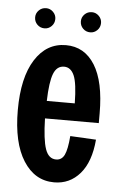

<svg xmlns="http://www.w3.org/2000/svg" viewBox="-49 -671 445 711"><g transform="rotate(5 173.5 -315.0)"><path d="M22 -250Q22 -371 64.5 -438Q107 -505 179 -505Q248 -505 286.5 -443.5Q325 -382 325 -264V-228H125Q127 -149 139 -114.5Q151 -80 179 -80Q200 -80 210 -100.5Q220 -121 224 -171L320 -166Q313 -83 275 -39Q237 5 179 5Q107 5 64.5 -62Q22 -129 22 -250ZM230 -293Q229 -368 216.5 -396.5Q204 -425 179 -425Q152 -425 140 -394.5Q128 -364 126 -293ZM226 -598Q226 -613 237 -624Q248 -635 264 -635Q279 -635 290 -624Q301 -613 301 -598Q301 -582 290 -571Q279 -560 264 -560Q248 -560 237 -571Q226 -582 226 -598ZM56 -598Q56 -613 67 -624Q78 -635 94 -635Q109 -635 120 -624Q131 -613 131 -598Q131 -582 120 -571Q109 -560 94 -560Q78 -560 67 -571Q56 -582 56 -598Z"/></g></svg>

Font: Piscolabis
Style: Regular
Weight: 400
Designer: Ariel Martín Pérez
Foundry: Tunera Type Foundry
Version: Version 1.000